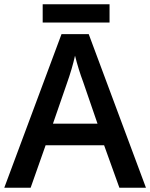

<svg xmlns="http://www.w3.org/2000/svg" viewBox="-20 -876 701 896"><path d="M435.1 -298.8 368.2 -493.2Q346.2 -551.8 330.1 -616.2Q316.9 -556.2 291.5 -484.9L227.1 -298.8ZM537.1 0 465.8 -198.2H192.9L123 0H0L267.1 -716.8H394L661.1 0ZM179.2 -856H491.2V-771H179.2Z"/></svg>

Font: OpenSans-Semibold
Style: Regular
Weight: 600
Foundry: Ascender Corporation
Version: Version 1.10